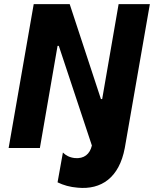

<svg xmlns="http://www.w3.org/2000/svg" viewBox="-20 -720 749 934"><path d="M22 0H174L260 -497H266L427 -12C417 30 389 53 344 49C318 46 300 36 286 22L260 167C289 181 320 190 358 193C473 204 560 144 587 0L709 -700H557L477 -238H471L319 -700H144Z"/></svg>

Font: Fixel Text 20240404
Style: Bold Italic
Weight: 700
Width: 4
Italic angle: -10°
Designer: AlfaBravo + MacPaw
Foundry: Kyrylo Tkachov, Marchela Mozhyna, Serhii Makarenko, Maria Weinstein, Zakhar Kryvoshyya
Version: Version 1.211;Glyphs 3.2 (3225)